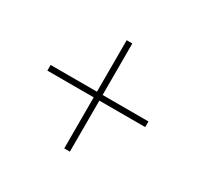

<svg xmlns="http://www.w3.org/2000/svg" viewBox="-108 -706 724 707"><g transform="rotate(30 253.5 -353.0)"><path d="M266 -364V-583H242V-364H45V-340H242V-123H266V-340H461V-364Z"/></g></svg>

Font: Noto Sans Thai Looped SemiCondensed Thin
Style: Regular
Weight: 100
Width: 4
Designer: Sasikarn Vongin, Ben Mitchell
Foundry: The Fontpad Ltd
Version: Version 1.001